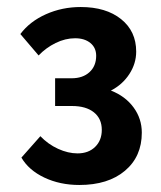

<svg xmlns="http://www.w3.org/2000/svg" viewBox="-20 -725 460 547"><path d="M41 -276 95 -337Q117 -314 145.5 -301Q174 -288 201 -288Q232 -288 251 -306.5Q270 -325 270 -355Q270 -387 247.5 -405Q225 -423 185 -423H137V-502H184Q216 -502 235 -519.5Q254 -537 254 -566Q254 -589 237.5 -602.5Q221 -616 194 -616Q166 -616 138.5 -602.5Q111 -589 90 -567L38 -628Q65 -664 111 -684.5Q157 -705 210 -705Q282 -705 325 -670.5Q368 -636 368 -578Q368 -544 348.5 -514Q329 -484 296 -467Q337 -451 360.5 -419Q384 -387 384 -347Q384 -279 336 -238.5Q288 -198 206 -198Q151 -198 106.5 -219Q62 -240 41 -276Z"/></svg>

Font: Sarabun SemiBold
Style: Regular
Weight: 600
Designer: Suppakit Chalermlarp | Katatrad Co.,Ltd.
Foundry: Cadson Demak Co.,Ltd.
Version: Version 1.000; ttfautohint (v1.6)